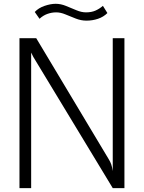

<svg xmlns="http://www.w3.org/2000/svg" viewBox="-20 -966 739 986"><path d="M80 0V-770H166L538 -149Q546.5 -135.5 551.2 -122Q556 -108.5 559 -87.5V-770H619V0H559L164.5 -651.5Q158 -661.5 151.2 -673.5Q144.5 -685.5 140 -696V0ZM183 -869.5 158.5 -904.5Q177.5 -925 208.8 -935.8Q240 -946.5 266 -946.5Q292 -946.5 319 -935.5Q346 -924.5 372.2 -913.5Q398.5 -902.5 421.5 -902.5Q449.5 -902.5 470 -911.5Q490.5 -920.5 508.5 -936L531.5 -899Q511.5 -879 483.2 -869.5Q455 -860 424 -860Q396 -860 368.8 -870.8Q341.5 -881.5 316.2 -892Q291 -902.5 268.5 -902.5Q245.5 -902.5 223.2 -894.5Q201 -886.5 183 -869.5Z"/></svg>

Font: Junction Light
Style: Regular
Weight: 300
Designer: Caroline Hadilaksono
Foundry: Caroline Hadilaksono, Tyler Finck, The League of Moveable Type
Version: Version 2.000; ttfautohint (v1.8.3)